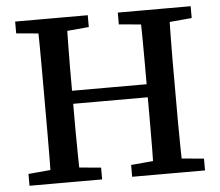

<svg xmlns="http://www.w3.org/2000/svg" viewBox="-49 -722 890 777"><g transform="rotate(-5 396.0 -333.5)"><path d="M40 0V-48L173 -60H201L335 -48V0ZM129 0Q130 -51 130.5 -102Q131 -153 131 -205.5Q131 -258 131 -310V-357Q131 -409 131 -460.5Q131 -512 130.5 -564Q130 -616 129 -667H248Q247 -617 246 -565Q245 -513 245 -461Q245 -409 245 -356V-325Q245 -266 245 -211.5Q245 -157 246 -104.5Q247 -52 248 0ZM189 -315V-368H603V-315ZM457 0V-48L591 -60H619L753 -48V0ZM545 0Q547 -51 547.5 -103Q548 -155 548 -210.5Q548 -266 548 -325V-356Q548 -408 548 -460Q548 -512 547.5 -564Q547 -616 545 -667H664Q663 -617 662 -565Q661 -513 661 -461.5Q661 -410 661 -357V-310Q661 -259 661 -207Q661 -155 662 -103.5Q663 -52 664 0ZM40 -619V-667H335V-619L201 -607H173ZM457 -619V-667H753V-619L619 -607H591Z"/></g></svg>

Font: Source Serif 4 18pt Medium
Style: Regular
Weight: 500
Designer: Frank Grießhammer
Foundry: Adobe Systems Incorporated
Version: Version 4.004;hotconv 1.0.116;makeotfexe 2.5.65601